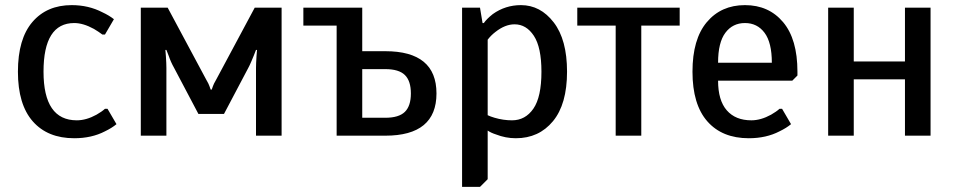

<svg xmlns="http://www.w3.org/2000/svg" viewBox="-20 -530 3730 750"><path d="M270 10Q166 10 108 -56Q50 -122 50 -250Q50 -378 106.5 -444Q163 -510 260 -510Q326 -510 380 -482Q406 -470 425 -455L390 -395H380Q367 -405 347 -417Q305 -440 270 -440Q150 -440 150 -250Q150 -60 280 -60Q317 -60 357 -82Q378 -94 390 -105H400L435 -45Q417 -30 390 -17Q338 10 270 10Z M530 0V-500H635L785 -220Q796 -201 798 -194Q802 -183 803 -180H807Q808 -183 812 -194Q814 -201 825 -220L975 -500H1080V0H980V-265Q980 -281 982 -311L984 -335H980L971 -312Q969 -307 962 -290.5Q955 -274 950 -265L855 -85H755L660 -265Q647 -288 639 -312L630 -335H626L628 -311Q630 -281 630 -265V0Z M1295 0V-430H1165V-500H1395V-330H1485Q1685 -330 1685 -165Q1685 0 1485 0ZM1395 -70H1485Q1538 -70 1561.5 -93Q1585 -116 1585 -165Q1585 -214 1561.5 -237Q1538 -260 1485 -260H1395Z M1785 200V-500H1855L1865 -440H1870Q1881 -456 1905 -475Q1954 -510 2015 -510Q2091 -510 2143 -442.5Q2195 -375 2195 -250Q2195 -123 2140 -56.5Q2085 10 1995 10Q1955 10 1917 -5Q1898 -11 1885 -20V170L1855 200ZM1980 -60Q2032 -60 2063.5 -105.5Q2095 -151 2095 -250Q2095 -345 2065.5 -390Q2036 -435 1990 -435Q1953 -435 1915 -405Q1898 -392 1885 -375V-80Q1895 -75 1912 -70Q1946 -60 1980 -60Z M2385 0V-430H2235V-500H2635V-430H2485V0Z M2905 10Q2801 10 2743 -56Q2685 -122 2685 -250Q2685 -377 2741 -443.5Q2797 -510 2890 -510Q2983 -510 3039 -443.5Q3095 -377 3095 -250V-235L3075 -215H2785Q2785 -138 2819 -99Q2853 -60 2915 -60Q2952 -60 2992 -82Q3013 -94 3025 -105H3035L3070 -45Q3052 -30 3025 -17Q2973 10 2905 10ZM2785 -285H2995Q2995 -364 2966.5 -402Q2938 -440 2890 -440Q2842 -440 2813.5 -402Q2785 -364 2785 -285Z M3215 0V-500H3315V-290H3515V-500H3615V0H3515V-220H3315V0Z"/></svg>

Font: Scada
Style: Regular
Weight: 400
Designer: Jovanny Lemonad
Foundry: Jovanny Lemonad
Version: Version 4.100;PS 004.100;hotconv 1.0.88;makeotf.lib2.5.64775